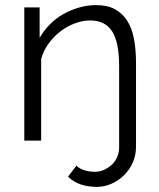

<svg xmlns="http://www.w3.org/2000/svg" viewBox="-20 -550 622 751"><path d="M359 181Q326 181 297.5 172Q269 163 246 141L279 98Q294 112 313.5 117Q333 122 352 122Q370 122 386.5 114.5Q403 107 416.5 95Q430 83 438 65Q446 47 446 27V-291Q446 -385 418.5 -427.5Q391 -470 333 -470Q303 -470 272.5 -458.5Q242 -447 216 -427Q190 -407 170 -379.5Q150 -352 141 -319V0H75V-521H135V-402Q151 -430 174.5 -454Q198 -478 227 -494.5Q256 -511 289 -520.5Q322 -530 356 -530Q400 -530 429.5 -514Q459 -498 477.5 -469Q496 -440 504 -398Q512 -356 512 -304V23Q512 58 499 86.5Q486 115 464.5 136Q443 157 415.5 169Q388 181 359 181Z"/></svg>

Font: Rising Sun Light
Style: Regular
Weight: 300
Designer: Matt McInerney, Pablo Impallari, Rodrigo Fuenzalida (Raleway font), Stephen Hutchings (Greek), Cristiano Sobral (main ch
Foundry: The Rising Sun Project Authors
Version: Version 4.327; ttfautohint (v1.8.4.7-5d5b-dirty)